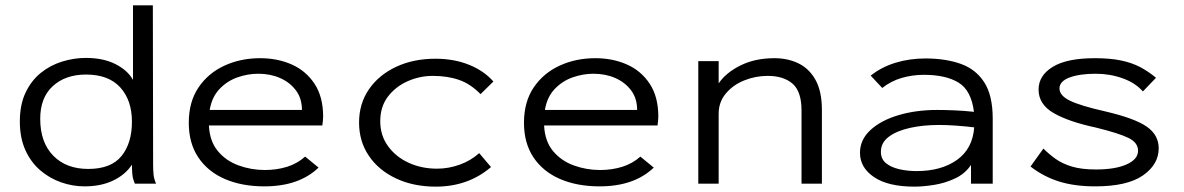

<svg xmlns="http://www.w3.org/2000/svg" viewBox="-20 -685 4415 716"><path d="M295 10Q251 10 208 -5Q165 -20 130 -50Q95 -80 74.5 -125.5Q54 -171 54 -232Q54 -295 75.5 -340Q97 -385 132.5 -413.5Q168 -442 212 -455.5Q256 -469 300 -469Q365 -469 410.5 -446Q456 -423 476 -387V-665H550L551 -71Q551 -53 552.5 -35.5Q554 -18 562 0H483Q475 -18 473.5 -35.5Q472 -53 472 -71Q448 -34 402.5 -12Q357 10 295 10ZM309 -55Q394 -55 433 -103Q472 -151 472 -231Q472 -311 428.5 -359Q385 -407 301 -407Q224 -407 177 -364Q130 -321 130 -242Q130 -154 178.5 -104.5Q227 -55 309 -55Z M966 10Q882 10 818.5 -17.5Q755 -45 719.5 -98Q684 -151 684 -227Q684 -305 720 -358.5Q756 -412 816.5 -440Q877 -468 950 -468Q1015 -468 1068 -444.5Q1121 -421 1153 -372.5Q1185 -324 1185 -250Q1185 -242 1184 -233.5Q1183 -225 1182 -217H759Q762 -158 792.5 -121.5Q823 -85 870 -68Q917 -51 968 -51Q1012 -51 1050.5 -63Q1089 -75 1118 -101L1168 -60Q1095 10 966 10ZM762 -275H1106Q1106 -318 1083.5 -348Q1061 -378 1024.5 -394Q988 -410 943 -410Q904 -410 865.5 -396.5Q827 -383 798.5 -353Q770 -323 762 -275Z M1605 11Q1522 11 1457 -19.5Q1392 -50 1355.5 -104Q1319 -158 1319 -228Q1319 -298 1355.5 -351.5Q1392 -405 1456.5 -435.5Q1521 -466 1604 -466Q1673 -466 1729 -443.5Q1785 -421 1820 -381L1772 -334Q1735 -372 1692 -387Q1649 -402 1594 -402Q1545 -402 1500 -382Q1455 -362 1426.5 -324.5Q1398 -287 1398 -233Q1398 -180 1427 -140Q1456 -100 1504 -78Q1552 -56 1610 -56Q1653 -56 1694.5 -71Q1736 -86 1767 -114L1811 -62Q1726 11 1605 11Z M2216 10Q2132 10 2068.5 -17.5Q2005 -45 1969.5 -98Q1934 -151 1934 -227Q1934 -305 1970 -358.5Q2006 -412 2066.5 -440Q2127 -468 2200 -468Q2265 -468 2318 -444.5Q2371 -421 2403 -372.5Q2435 -324 2435 -250Q2435 -242 2434 -233.5Q2433 -225 2432 -217H2009Q2012 -158 2042.5 -121.5Q2073 -85 2120 -68Q2167 -51 2218 -51Q2262 -51 2300.5 -63Q2339 -75 2368 -101L2418 -60Q2345 10 2216 10ZM2012 -275H2356Q2356 -318 2333.5 -348Q2311 -378 2274.5 -394Q2238 -410 2193 -410Q2154 -410 2115.5 -396.5Q2077 -383 2048.5 -353Q2020 -323 2012 -275Z M2584 0V-457H2660V-374Q2687 -414 2741.5 -441Q2796 -468 2868 -468Q2918 -468 2958 -448.5Q2998 -429 3021.5 -386.5Q3045 -344 3045 -275V0H2969V-273Q2969 -344 2935.5 -373Q2902 -402 2843 -402Q2797 -402 2755 -385Q2713 -368 2686.5 -336Q2660 -304 2660 -261V0Z M3390 11Q3292 11 3239.5 -24.5Q3187 -60 3187 -115Q3187 -164 3226 -200Q3265 -236 3330.5 -255.5Q3396 -275 3475 -275Q3503 -275 3539 -273.5Q3575 -272 3612 -268Q3602 -348 3554.5 -377Q3507 -406 3425 -406Q3383 -406 3343 -394.5Q3303 -383 3270 -357L3227 -403Q3267 -435 3319.5 -451Q3372 -467 3431 -467Q3506 -467 3562.5 -447Q3619 -427 3650.5 -378Q3682 -329 3682 -243V0H3601V-70Q3579 -37 3541.5 -19.5Q3504 -2 3463.5 4.5Q3423 11 3390 11ZM3265 -119Q3265 -92 3284 -76.5Q3303 -61 3333.5 -54Q3364 -47 3398 -47Q3490 -47 3548.5 -88.5Q3607 -130 3613 -210Q3581 -214 3545.5 -216.5Q3510 -219 3482 -219Q3422 -219 3373 -208Q3324 -197 3294.5 -175Q3265 -153 3265 -119Z M4064 10Q3988 10 3930 -8Q3872 -26 3823 -64L3871 -131Q3893 -109 3918 -91.5Q3943 -74 3978.5 -63.5Q4014 -53 4067 -53Q4139 -53 4181.5 -72Q4224 -91 4224 -123Q4224 -153 4188.5 -170.5Q4153 -188 4068 -209Q3965 -231 3909 -263.5Q3853 -296 3853 -351Q3853 -403 3905.5 -435.5Q3958 -468 4063 -468Q4120 -468 4160.5 -459.5Q4201 -451 4231.5 -435Q4262 -419 4291 -395L4242 -344Q4214 -376 4166.5 -393Q4119 -410 4066 -410Q4006 -410 3968.5 -396Q3931 -382 3931 -355Q3931 -329 3969 -310Q4007 -291 4104 -269Q4211 -244 4256 -213Q4301 -182 4301 -132Q4301 -72 4242.5 -31Q4184 10 4064 10Z"/></svg>

Font: Inconsolata Expanded
Style: Regular
Weight: 400
Width: 7
Monospace: yes
Designer: Raph Levien, Cyreal, Brenton Simpson
Foundry: Raph Levien, Cyreal, Google
Version: Version 3.100; ttfautohint (v1.8.4.7-5d5b)